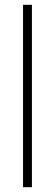

<svg xmlns="http://www.w3.org/2000/svg" viewBox="-20 -780 228 800"><path d="M113 0V-760H76V0Z"/></svg>

Font: Noto Sans Malayalam Condensed ExtraLight
Style: Regular
Weight: 200
Width: 3
Designer: Jelle Bosma - Monotype Design Team
Foundry: Monotype Imaging Inc.
Version: Version 2.104